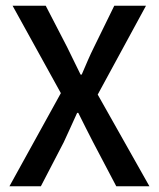

<svg xmlns="http://www.w3.org/2000/svg" viewBox="-20 -652 556 672"><path d="M13 0 193 -326 24 -632H140L215 -487Q226 -465 237 -442Q248 -419 262 -391H266Q278 -419 288 -442Q298 -465 309 -487L380 -632H491L322 -321L503 0H387L306 -154Q294 -178 281 -203Q268 -228 254 -257H250Q237 -228 225.5 -203Q214 -178 203 -154L123 0Z"/></svg>

Font: Narnoor Medium
Style: Regular
Weight: 500
Designer: S. Sridhar Murthy
Foundry: SIL International
Version: Version 3.000